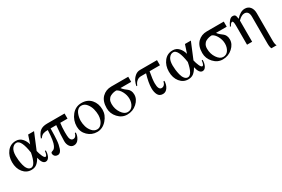

<svg xmlns="http://www.w3.org/2000/svg" viewBox="83 -1486 4011 2729"><g transform="rotate(-30 2088.5 -121.5)"><path d="M514 -129H529Q529 -70 507.5 -30Q486 10 450 10Q394 10 370 -100Q340 -46 305 -18Q270 10 216 10Q135 10 82 -55.5Q29 -121 29 -223Q29 -322 82.5 -391Q136 -460 225 -460Q285 -460 324.5 -417.5Q364 -375 379 -314L424 -450H521L412 -187Q422 -141 441.5 -96.5Q461 -52 481 -52Q505 -52 514 -129ZM331 -208Q298 -432 220 -432Q178 -432 148.5 -392.5Q119 -353 119 -273Q119 -239 123.5 -201Q128 -163 138.5 -119Q149 -75 171.5 -46.5Q194 -18 225 -18Q295 -18 331 -208Z M1010 -137H1025Q1025 -84 994 -37Q963 10 913 10Q872 10 846.5 -25.5Q821 -61 821 -112Q821 -206 837 -366H744Q743 -355 743 -321Q743 -287 741.5 -256Q740 -225 737.5 -184Q735 -143 728.5 -110.5Q722 -78 712 -48.5Q702 -19 685.5 -2.5Q669 14 647 14Q614 14 597 -4Q580 -22 580 -50Q580 -66 603 -73Q623 -79 634.5 -88.5Q646 -98 660.5 -126Q675 -154 684.5 -213.5Q694 -273 698 -366Q650 -366 621 -355Q592 -344 568 -309H552Q579 -384 619.5 -417Q660 -450 736 -450H1022V-366H903Q893 -296 893 -218Q893 -147 899 -122Q911 -73 948 -73Q995 -73 1010 -137Z M1517 -228Q1517 -139 1451 -64.5Q1385 10 1296 10Q1206 10 1142.5 -51.5Q1079 -113 1079 -202Q1079 -303 1141.5 -381.5Q1204 -460 1303 -460Q1402 -460 1459.5 -394.5Q1517 -329 1517 -228ZM1428 -191Q1428 -240 1415 -291Q1402 -342 1367.5 -385Q1333 -428 1283 -428Q1252 -428 1228.5 -409.5Q1205 -391 1192.5 -361.5Q1180 -332 1174 -302Q1168 -272 1168 -244Q1168 -198 1182 -149.5Q1196 -101 1230.5 -61.5Q1265 -22 1313 -22Q1350 -22 1377.5 -51.5Q1405 -81 1416.5 -118Q1428 -155 1428 -191Z M2067 -366H1891Q1906 -344 1930 -323.5Q1954 -303 1971.5 -290.5Q1989 -278 2002.5 -252Q2016 -226 2016 -188Q2016 -112 1949 -51Q1882 10 1788 10Q1703 10 1640.5 -58Q1578 -126 1578 -215Q1578 -330 1638 -390Q1698 -450 1788 -450H2067ZM1926 -171Q1926 -232 1895 -290Q1864 -348 1822 -366Q1797 -366 1773 -360.5Q1749 -355 1724 -342Q1699 -329 1683.5 -301.5Q1668 -274 1668 -234Q1668 -149 1712.5 -83.5Q1757 -18 1810 -18Q1866 -18 1896 -63.5Q1926 -109 1926 -171Z M2539 -366H2369Q2346 -242 2346 -182Q2346 -73 2399 -73Q2424 -73 2442.5 -91.5Q2461 -110 2468 -143H2483Q2483 -81 2452.5 -35.5Q2422 10 2374 10Q2318 10 2294.5 -33.5Q2271 -77 2271 -142Q2271 -232 2311 -366H2229Q2189 -366 2159 -341.5Q2129 -317 2115 -276H2100Q2107 -314 2124.5 -351.5Q2142 -389 2178 -419.5Q2214 -450 2259 -450H2539Z M3088 -129H3103Q3103 -70 3081.5 -30Q3060 10 3024 10Q2968 10 2944 -100Q2914 -46 2879 -18Q2844 10 2790 10Q2709 10 2656 -55.5Q2603 -121 2603 -223Q2603 -322 2656.5 -391Q2710 -460 2799 -460Q2859 -460 2898.5 -417.5Q2938 -375 2953 -314L2998 -450H3095L2986 -187Q2996 -141 3015.5 -96.5Q3035 -52 3055 -52Q3079 -52 3088 -129ZM2905 -208Q2872 -432 2794 -432Q2752 -432 2722.5 -392.5Q2693 -353 2693 -273Q2693 -239 2697.5 -201Q2702 -163 2712.5 -119Q2723 -75 2745.5 -46.5Q2768 -18 2799 -18Q2869 -18 2905 -208Z M3635 -366H3459Q3474 -344 3498 -323.5Q3522 -303 3539.5 -290.5Q3557 -278 3570.5 -252Q3584 -226 3584 -188Q3584 -112 3517 -51Q3450 10 3356 10Q3271 10 3208.5 -58Q3146 -126 3146 -215Q3146 -330 3206 -390Q3266 -450 3356 -450H3635ZM3494 -171Q3494 -232 3463 -290Q3432 -348 3390 -366Q3365 -366 3341 -360.5Q3317 -355 3292 -342Q3267 -329 3251.5 -301.5Q3236 -274 3236 -234Q3236 -149 3280.5 -83.5Q3325 -18 3378 -18Q3434 -18 3464 -63.5Q3494 -109 3494 -171Z M4117 217H4032Q4017 189 4017 131V-308Q4017 -405 3944 -405Q3898 -405 3841 -348V0H3757V-313Q3757 -388 3737 -388Q3712 -388 3689 -339L3675 -345Q3727 -455 3778 -455Q3811 -455 3822 -439.5Q3833 -424 3838 -379H3839Q3910 -460 3983 -460Q4039 -460 4070 -421Q4101 -382 4101 -319V132Q4101 191 4117 217Z"/></g></svg>

Font: STIX MathJax Main
Style: Regular
Weight: 400
Designer: MicroPress Inc., with final additions and corrections provided by Coen Hoffman, Elsevier (retired)
Version: Version 1.1.1